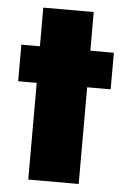

<svg xmlns="http://www.w3.org/2000/svg" viewBox="-50 -695 482 732"><g transform="rotate(5 191.5 -329.0)"><path d="M86 0V-370H15V-510H86V-658H279V-510H369V-370H279V0Z"/></g></svg>

Font: Saira SemiCondensed Black
Style: Regular
Weight: 900
Width: 4
Designer: Hector Gatti with collaboration of the Omnibus-Type team
Foundry: Omnibus-Type
Version: Version 1.101